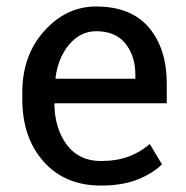

<svg xmlns="http://www.w3.org/2000/svg" viewBox="-20 -558 569 588"><path d="M289.1 10.3Q178.7 10.3 113.5 -63.2Q48.3 -136.7 48.3 -253.9V-275.4Q48.3 -388.2 115.5 -463.1Q182.6 -538.1 274.4 -538.1Q381.3 -538.1 436 -473.6Q490.7 -409.2 490.7 -301.8V-241.7H147.9L146.5 -239.3Q147.9 -163.1 185.1 -114Q222.2 -64.9 289.1 -64.9Q337.9 -64.9 374.8 -78.9Q411.6 -92.8 438.5 -117.2L476.1 -54.7Q447.8 -26.9 401.4 -8.3Q355 10.3 289.1 10.3ZM274.4 -462.4Q226.1 -462.4 191.9 -421.6Q157.7 -380.9 149.9 -319.3L150.9 -316.9H394.5V-329.6Q394.5 -386.2 364.3 -424.3Q334 -462.4 274.4 -462.4Z"/></svg>

Font: GeogebraSans
Style: Regular
Weight: 400
Designer: Google
Version: Version 1.100140; 2013